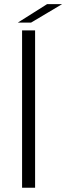

<svg xmlns="http://www.w3.org/2000/svg" viewBox="-20 -880 311 900"><path d="M83.5 0V-737.5H144.5V0ZM63.5 -774 200.5 -860.5H271L125.5 -774Z"/></svg>

Font: Epilogue Light
Style: Regular
Weight: 300
Designer: Tyler Finck
Foundry: Etcetera Type Co
Version: Version 2.111; ttfautohint (v1.8.3)